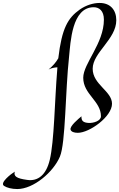

<svg xmlns="http://www.w3.org/2000/svg" viewBox="-296 -891 808 1301"><path d="M492 -754C492 -822 453 -871 379 -871C336 -871 287 -856 244 -826C164 -769 123 -700 99 -496C83 -468 61 -443 33 -420C52 -430 74 -434 93 -435C93 -430 92 -426 92 -421C74 -206 72 65 41 193C17 294 -39 339 -112 328C-186 318 -204 303 -196 272C-222 288 -301 349 -268 369C-250 381 -216 390 -179 390C-69 390 66 275 110 170C149 78 146 -270 172 -507C182 -602 190 -842 339 -842C377 -842 408 -817 408 -758C408 -596 268 -461 268 -364C268 -252 388 -207 388 -103C388 -72 338 -56 304 -58C269 -60 254 -72 256 -103C236 -86 176 -37 182 -13C186 2 206 9 231 9C311 9 463 -101 463 -188C463 -274 332 -318 332 -425C332 -535 492 -625 492 -754Z"/></svg>

Font: Quintessential
Style: Regular
Weight: 400
Designer: Astigmatic (AOETI)
Foundry: Astigmatic (AOETI)
Version: Version 1.000